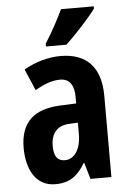

<svg xmlns="http://www.w3.org/2000/svg" viewBox="-55 -807 578 857"><g transform="rotate(-5 234.5 -378.0)"><path d="M398 -756V-766H251C230 -722 204 -672 170 -619V-606H261C308 -649 372 -720 398 -756ZM230 -558C175 -558 116 -541 66 -512L107 -416C153 -442 185 -453 220 -453C263 -453 282 -421 282 -370V-341L210 -338C93 -333 31 -279 31 -163C31 -74 67 10 158 10C222 10 259 -17 292 -73H295L316 0H410V-363C410 -494 346 -558 230 -558ZM244 -253 282 -255V-204C282 -136 253 -93 210 -93C178 -93 161 -113 161 -161C161 -216 188 -251 244 -253Z"/></g></svg>

Font: Noto Sans Tamil ExtraCondensed
Style: Bold
Weight: 700
Width: 2
Designer: Jelle Bosma - Monotype Design Team
Foundry: Monotype Imaging Inc.
Version: Version 2.004